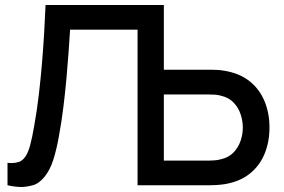

<svg xmlns="http://www.w3.org/2000/svg" viewBox="-20 -740 1136 767"><path d="M529.5 0V-720H634V-461.5H820.5Q830.5 -461.5 846.2 -460.8Q862 -460 875.5 -457.5Q935.5 -448 975.8 -416.5Q1016 -385 1036.2 -337Q1056.5 -289 1056.5 -230.5Q1056.5 -172.5 1036.5 -124.5Q1016.5 -76.5 976.2 -45Q936 -13.5 875.5 -4Q862 -2 846.5 -1Q831 0 820.5 0ZM634 -98.5H816.5Q826 -98.5 838.2 -99.5Q850.5 -100.5 861.5 -103.5Q894 -111 913.2 -131.2Q932.5 -151.5 941.2 -177.8Q950 -204 950 -230.5Q950 -257 941.2 -283.5Q932.5 -310 913.2 -330.2Q894 -350.5 861.5 -358Q850.5 -361 838.2 -361.8Q826 -362.5 816.5 -362.5H634ZM10 0V-89.5Q18 -88.5 25.5 -88.5Q41 -88.5 55 -93Q69 -97.5 80.5 -113.2Q92 -129 100.2 -159Q108.5 -189 116.5 -236.5Q127.5 -297 135 -361Q142.5 -425 147.8 -488.2Q153 -551.5 156.5 -610.5Q160 -669.5 162 -720H634.5V0H530V-621.5H260Q257.5 -581.5 254 -532Q250.5 -482.5 245.5 -427Q240.5 -371.5 233.2 -312.5Q226 -253.5 215 -194Q206 -143 193 -102Q180 -61 158 -33.8Q136 -6.5 110.5 0.2Q85 7 66 7Q41 7 10 0Z"/></svg>

Font: Cns Manrope SemBd
Style: Regular
Weight: 600
Designer: Mikhail Sharanda
Foundry: Mikhail Sharanda
Version: Version 4.504